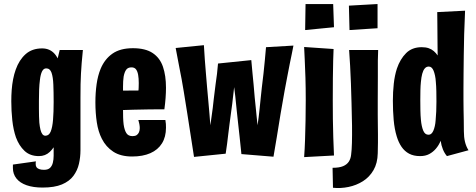

<svg xmlns="http://www.w3.org/2000/svg" viewBox="-20 -764 2359 952"><path d="M191 166Q145 166 112 154.5Q79 143 61.5 121Q44 99 44 69Q44 64 44 60Q44 56 44 52L158 36Q157 40 157 43Q157 46 157 50Q157 59 161 65Q165 71 174.5 74.5Q184 78 198 78Q218 78 228 68.5Q238 59 242 43Q246 27 246 8Q246 -18 246 -60Q246 -102 246 -157Q246 -212 246 -277Q246 -323 248.5 -358.5Q251 -394 255.5 -422Q260 -450 265.5 -472.5Q271 -495 276 -516H391Q387 -479 385 -451.5Q383 -424 381.5 -399.5Q380 -375 379.5 -346Q379 -317 379 -278Q379 -235 379 -204Q379 -173 379 -146Q379 -119 379 -89Q379 -59 379 -19Q379 15 371.5 48Q364 81 344 108Q324 135 287 150.5Q250 166 191 166ZM173 10Q129 10 101.5 -16Q74 -42 59 -83Q46 -121 41 -167.5Q36 -214 36 -262Q36 -291 38 -318Q40 -345 45 -371Q50 -397 58 -419Q75 -467 107 -495.5Q139 -524 189 -524Q227 -524 251 -497Q275 -470 287 -410Q299 -350 299 -250L246 -259Q246 -307 244.5 -344.5Q243 -382 235.5 -403.5Q228 -425 209 -425Q196 -425 188.5 -410Q181 -395 178 -368Q175 -346 174 -319.5Q173 -293 173 -264Q173 -243 173 -224Q173 -205 173.5 -188Q174 -171 175 -156Q177 -136 180.5 -121.5Q184 -107 190 -99Q196 -91 205 -91Q223 -91 231.5 -112Q240 -133 243 -170.5Q246 -208 246 -257L299 -250Q299 -233 296 -201.5Q293 -170 285 -134Q277 -98 263 -65Q249 -32 227 -11Q205 10 173 10Z M635 12Q578 12 541.5 -12Q505 -36 485 -76Q467 -111 460 -157.5Q453 -204 453 -256Q453 -304 459 -346.5Q465 -389 479 -423Q499 -471 537.5 -498Q576 -525 639 -525Q701 -525 737 -501Q773 -477 788 -433Q803 -389 803 -329Q803 -305 801 -278Q799 -251 795 -222L666 -304Q667 -317 667.5 -329Q668 -341 668 -352Q668 -375 665 -392.5Q662 -410 654.5 -420Q647 -430 632 -430Q614 -430 605.5 -418Q597 -406 593 -384Q590 -363 590 -334.5Q590 -306 590 -272Q590 -247 590 -224Q590 -201 590.5 -182Q591 -163 593 -147Q597 -119 606.5 -104Q616 -89 637 -89Q650 -89 657.5 -94Q665 -99 669 -108Q673 -117 673 -129Q673 -138 671 -148.5Q669 -159 666 -169H800Q802 -159 802.5 -149.5Q803 -140 803 -131Q803 -85 783 -53Q763 -21 725.5 -4.5Q688 12 635 12ZM490 -214 486 -314 766 -316 795 -222Q795 -222 773.5 -222Q752 -222 717 -221.5Q682 -221 641 -220Q600 -219 560 -217.5Q520 -216 490 -214Z M942 14Q935 -34 926 -89.5Q917 -145 908.5 -202Q900 -259 891 -311Q886 -344 880.5 -372Q875 -400 870 -426Q865 -452 860.5 -476Q856 -500 851 -526L991 -540Q993 -503 995.5 -469Q998 -435 1001 -400.5Q1004 -366 1007 -329Q1010 -295 1013 -262.5Q1016 -230 1018.5 -200Q1021 -170 1023 -143Q1026 -164 1029 -185.5Q1032 -207 1035 -229.5Q1038 -252 1040 -274Q1045 -318 1049 -346.5Q1053 -375 1056 -398Q1059 -421 1061 -449L1226 -466Q1229 -429 1232 -400.5Q1235 -372 1237.5 -344Q1240 -316 1243 -280Q1246 -255 1248 -231.5Q1250 -208 1252.5 -186Q1255 -164 1257 -143Q1260 -161 1262.5 -182.5Q1265 -204 1267.5 -227.5Q1270 -251 1272.5 -276.5Q1275 -302 1278 -328Q1283 -367 1286.5 -399.5Q1290 -432 1293 -463.5Q1296 -495 1299 -530L1435 -538Q1432 -520 1427 -497.5Q1422 -475 1416.5 -446.5Q1411 -418 1404.5 -384.5Q1398 -351 1391 -313Q1381 -258 1371 -198.5Q1361 -139 1352.5 -84.5Q1344 -30 1336 13L1177 0Q1176 -11 1173.5 -33.5Q1171 -56 1168 -86Q1165 -116 1161 -149.5Q1157 -183 1154 -214Q1150 -255 1146.5 -287.5Q1143 -320 1141 -332Q1138 -310 1135 -280Q1132 -250 1127 -216Q1122 -177 1118 -148.5Q1114 -120 1111.5 -96.5Q1109 -73 1106 -51Q1103 -29 1099 -2Z M1488 15Q1491 -25 1492.5 -70.5Q1494 -116 1495 -166Q1496 -216 1496 -267Q1496 -327 1494.5 -378Q1493 -429 1491 -468Q1489 -507 1488 -531L1634 -521Q1633 -501 1632 -463.5Q1631 -426 1630.5 -376Q1630 -326 1630 -266Q1630 -220 1630.5 -174Q1631 -128 1632.5 -83.5Q1634 -39 1636 7ZM1493 -615 1495 -744H1632L1636 -629Z M1631 167 1629 68Q1662 68 1681 60Q1700 52 1709.5 37.5Q1719 23 1721 3Q1724 -19 1725 -55Q1726 -91 1725.5 -141Q1725 -191 1723 -252Q1722 -304 1720 -350.5Q1718 -397 1716 -438.5Q1714 -480 1711 -516H1855Q1854 -495 1853.5 -463.5Q1853 -432 1853.5 -384.5Q1854 -337 1853 -267Q1853 -224 1853 -194Q1853 -164 1853.5 -141.5Q1854 -119 1854 -99Q1854 -79 1854 -56.5Q1854 -34 1853 -4Q1852 45 1832 79.5Q1812 114 1779.5 134.5Q1747 155 1708 163Q1669 171 1631 167ZM1713 -615 1710 -736 1852 -744V-624Z M2063 10Q2031 10 2008.5 -2Q1986 -14 1971 -36Q1956 -58 1947 -88Q1936 -124 1932 -169Q1928 -214 1928 -264Q1928 -308 1932.5 -349Q1937 -390 1948 -424Q1964 -471 1993.5 -500.5Q2023 -530 2071 -530Q2091 -530 2105.5 -525Q2120 -520 2131 -510.5Q2142 -501 2150 -489Q2150 -507 2149.5 -536Q2149 -565 2149 -596.5Q2149 -628 2148.5 -657Q2148 -686 2148 -704L2286 -711Q2283 -649 2281.5 -594Q2280 -539 2279.5 -490.5Q2279 -442 2278.5 -400.5Q2278 -359 2278 -325Q2278 -297 2278 -270.5Q2278 -244 2278.5 -219Q2279 -194 2279.5 -168Q2280 -142 2280 -114Q2280 -84 2285.5 -61Q2291 -38 2303 -19L2196 10Q2184 -4 2176 -23.5Q2168 -43 2165 -66Q2156 -44 2141.5 -27Q2127 -10 2108 0Q2089 10 2063 10ZM2104 -96Q2113 -96 2119 -101.5Q2125 -107 2129 -116.5Q2133 -126 2136 -139Q2139 -152 2140 -168Q2142 -188 2143 -211.5Q2144 -235 2144 -260Q2144 -287 2143.5 -312Q2143 -337 2141 -358Q2140 -375 2137 -389Q2134 -403 2130 -413Q2126 -423 2120 -428.5Q2114 -434 2106 -434Q2094 -434 2086 -424.5Q2078 -415 2073.5 -398Q2069 -381 2067 -358Q2065 -339 2064.5 -316Q2064 -293 2064 -268Q2064 -240 2064.5 -215.5Q2065 -191 2067 -170Q2070 -137 2078.5 -116.5Q2087 -96 2104 -96Z"/></svg>

Font: Truculenta Black
Style: Regular
Weight: 900
Version: Version 1.002